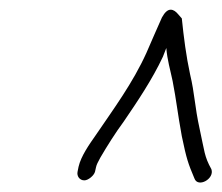

<svg xmlns="http://www.w3.org/2000/svg" viewBox="-20 -666 457 396"><path d="M140 -312C138 -303 144 -294 154 -294C162 -294 174 -304 176 -312L178 -321C179 -326 182 -332 187 -341C201 -365 218 -392 235 -415C263 -456 294 -502 316 -549L323 -567C325 -542 331 -523 336 -499C344 -458 346 -434 355 -385C365 -337 368 -329 381 -298C388 -278 423 -297 416 -317C401 -344 402 -354 392 -399C381 -449 382 -471 372 -513C364 -550 359 -589 355 -628L348 -636C343 -642 338 -646 332 -646C326 -646 320 -641 314 -630C303 -605 294 -585 282 -557C254 -495 214 -441 178 -388C164 -368 147 -344 142 -322Z"/></svg>

Font: Stray Cat
Style: UltExtObl
Weight: 400
Version: Version 1.0